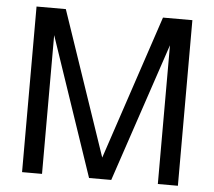

<svg xmlns="http://www.w3.org/2000/svg" viewBox="-52 -786 937 842"><g transform="rotate(5 416.5 -364.5)"><path d="M467.8 0H370.1L163.1 -610.8V0H75.2V-729H204.1L419.9 -94.2L631.8 -729H761.2V0H672.9V-610.8Z"/></g></svg>

Font: SolaimanLipiNormal
Style: Normal
Weight: 400
Designer: Solaiman Karim
Version: Version 1.6.1 ; ttfautohint (v1.5.65-e2d9)